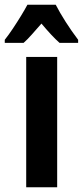

<svg xmlns="http://www.w3.org/2000/svg" viewBox="-53 -786 348 806"><path d="M187 0H57V-547H187ZM181 -766Q198 -733 222.5 -694.5Q247 -656 275 -619V-606H197Q180 -621 161 -641.5Q142 -662 121 -687Q99 -662 80 -640.5Q61 -619 46 -606H-33V-619Q-17 -639 1 -666Q19 -693 35.5 -720Q52 -747 62 -766Z"/></svg>

Font: Noto Sans Armenian ExtraCondensed
Style: Bold
Weight: 700
Width: 2
Designer: Monotype Design Team
Foundry: Monotype Imaging Inc.
Version: Version 2.008; ttfautohint (v1.8.4.7-5d5b)